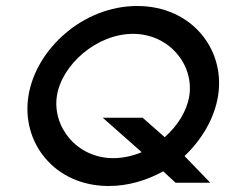

<svg xmlns="http://www.w3.org/2000/svg" viewBox="-20 -610 751 641"><path d="M75 -290C50 -134 162 11 343 11C407 11 468 -7 525 -38L566 0H682L596 -89C654 -144 696 -215 708 -290C733 -446 619 -590 438 -590C257 -590 100 -446 75 -290ZM170 -290C186 -394 303 -497 424 -497C545 -497 628 -394 612 -290C604 -240 574 -191 530 -152L456 -217H323L453 -102C425 -90 391 -82 358 -82C237 -82 154 -186 170 -290Z"/></svg>

Font: Charger Sport
Style: SeBdExtObl
Weight: 600
Designer: Jasper
Foundry: Cannot Into Space Fonts
Version: Version 1.1